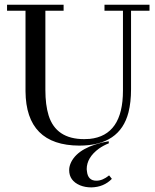

<svg xmlns="http://www.w3.org/2000/svg" viewBox="-20 -606 657 812"><path d="M9.8 -560.5H87.9V-219.7Q89.8 8.8 315.4 9.8Q487.3 9.8 523.4 -130.9Q534.2 -173.8 534.2 -228.5V-560.5H612.3V-585.9H421.9V-560.5H500V-222.7Q500 -33.2 359.4 -18.6Q347.7 -17.6 335.9 -17.6Q216.8 -17.6 185.5 -118.2Q171.9 -162.1 171.9 -225.6V-560.5H249V-585.9H9.8ZM387.7 158.2Q351.6 158.2 347.7 118.2Q346.7 113.3 346.7 109.4Q346.7 60.5 398.4 22.5Q418 8.8 440.4 0L439.5 -8.8Q314.5 13.7 281.2 79.1Q272.5 96.7 272.5 113.3Q272.5 158.2 318.4 177.7Q339.8 186.5 366.2 186.5Q418.9 185.5 453.1 150.4L441.4 135.7Q414.1 158.2 387.7 158.2Z"/></svg>

Font: Abhaya Libre
Style: Regular
Weight: 400
Designer: Pushpananda Ekanayake, Sol Matas, Pathum Egodawatta
Foundry: Mooniak
Version: Version 1.050 ; ttfautohint (v1.6)